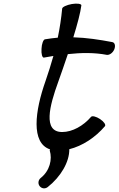

<svg xmlns="http://www.w3.org/2000/svg" viewBox="-20 -798 649 1050"><path d="M241 225C312 169 360 88 359 18C431 0 501 -46 554 -108C560 -116 548 -133 527 -147C506 -161 484 -166 478 -159C436 -110 376 -76 320 -76C213 -76 251 -220 298 -349C315 -396 333 -449 351 -502C424 -510 496 -511 564 -498C579 -496 597 -509 605 -528C613 -548 608 -566 593 -568C524 -581 453 -592 381 -594C403 -665 420 -729 425 -769C425 -777 402 -781 373 -776C345 -771 321 -760 320 -751C315 -698 307 -645 296 -592C273 -590 250 -587 226 -583C217 -582 208 -558 207 -531C205 -503 211 -482 220 -483C237 -486 254 -489 272 -492C259 -446 245 -401 229 -355C171 -191 148 -16 254 19C252 21 252 24 252 25C267 74 252 136 203 175C189 186 186 206 197 220C208 234 227 236 241 225Z"/></svg>

Font: Nupuram Medium Oblique
Style: Regular
Weight: 500
Designer: Santhosh Thottingal (santhosh.thottingal@gmail.com)
Foundry: SMC
Version: Version 1.000